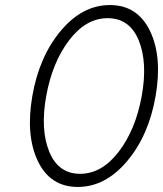

<svg xmlns="http://www.w3.org/2000/svg" viewBox="-20 -730 646 760"><path d="M406 -658Q320 -658 253.5 -570.5Q187 -483 163 -350Q139 -217 175 -129.5Q211 -42 297 -42Q383 -42 450 -129.5Q517 -217 541 -350Q565 -483 529 -570.5Q493 -658 406 -658ZM130 -92Q81 -194 108 -350Q135 -506 220.5 -608Q306 -710 415 -710Q524 -710 573.5 -608Q623 -506 596 -350Q569 -194 483 -92Q397 10 288 10Q179 10 130 -92Z"/></svg>

Font: Renner* Light
Style: Light Italic
Weight: 300
Italic angle: -10°
Version: Version 003.000 ; ttfautohint (v0.97) -l 8 -r 50 -G 200 -x 1